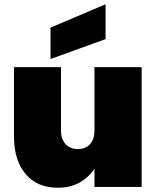

<svg xmlns="http://www.w3.org/2000/svg" viewBox="-20 -880 737 904"><path d="M45.9 -236.8V-564H267.1V-265.1Q267.1 -225.1 288.6 -201.7Q310.1 -178.2 346.2 -178.2Q383.3 -178.2 404.1 -201.7Q424.8 -225.1 424.8 -265.1V-564H647V0H424.8V-85.9Q398.9 -45.9 355.5 -21Q312 3.9 252 3.9Q154.8 3.9 100.3 -61Q45.9 -126 45.9 -236.8ZM217.8 -602.1V-750L477.1 -859.9V-695.8Z"/></svg>

Font: Poppins Black
Style: Regular
Weight: 900
Designer: Ninad Kale (Devanagari), Jonny Pinhorn (Latin)
Foundry: Indian Type Foundry
Version: 4.004